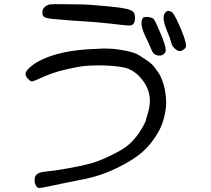

<svg xmlns="http://www.w3.org/2000/svg" viewBox="-20 -767 1040 945"><path d="M219.7 -744.1Q228.5 -748 322.3 -746.1Q417 -745.1 425.8 -743.2Q455.1 -741.2 516.6 -735.4Q569.3 -730.5 597.2 -724.6Q625 -718.8 634.8 -709.5Q644.5 -700.2 644.5 -678.7Q644.5 -648.4 626 -642.6Q616.2 -639.6 578.1 -644.5Q523.4 -651.4 446.3 -658.2Q284.2 -668.9 239.3 -673.8Q208 -676.8 198.2 -683.1Q188.5 -689.5 188.5 -703.1Q187.5 -732.4 219.7 -744.1ZM799.8 -710.9Q808.6 -716.8 826.2 -708Q837.9 -697.3 860.8 -646.5Q883.8 -595.7 892.6 -561.5Q897.5 -542 894 -534.2Q890.6 -526.4 879.4 -520Q868.2 -513.7 858.4 -516.6Q848.6 -519.5 837.9 -530.3Q827.1 -539.1 822.3 -558.6Q818.4 -577.1 804.7 -608.4Q786.1 -652.3 785.2 -676.3Q784.2 -700.2 799.8 -710.9ZM690.4 -682.6Q710 -686.5 730.5 -677.7Q739.3 -673.8 751 -646.5Q789.1 -561.5 793.9 -535.2Q796.9 -519.5 793.9 -510.7Q788.1 -498 774.4 -494.6Q760.7 -491.2 746.1 -497.1Q739.3 -501 736.3 -503.9Q733.4 -506.8 728.5 -515.6Q724.6 -525.4 707 -564.5Q681.6 -614.3 677.7 -638.7Q674.8 -656.2 678.7 -668.9Q682.6 -681.6 690.4 -682.6ZM494.1 -528.3Q515.6 -527.3 540 -526.4Q620.1 -516.6 651.4 -502Q668.9 -493.2 694.3 -475.6Q721.7 -458 735.4 -442.4Q753.9 -418 765.6 -400.4Q788.1 -355.5 793.9 -311.5Q800.8 -261.7 795.9 -232.4Q789.1 -181.6 772 -142.6Q754.9 -103.5 720.7 -60.5Q680.7 -9.8 609.4 31.2Q495.1 97.7 376 118.2Q322.3 128.9 289.1 135.7Q188.5 158.2 171.9 158.2Q162.1 158.2 155.8 144.5Q149.4 130.9 150.4 114.3Q152.3 96.7 164.6 88.4Q176.8 80.1 207 77.1Q243.2 74.2 312 62Q380.9 49.8 423.8 38.1Q461.9 28.3 516.6 2.4Q571.3 -23.4 599.6 -43.9Q635.7 -71.3 664.1 -112.3Q683.6 -141.6 696.3 -168.9Q702.1 -192.4 708 -210Q723.6 -260.7 713.9 -305.7Q703.1 -350.6 669.9 -386.7Q636.7 -422.9 595.7 -433.6Q551.8 -444.3 467.8 -445.3Q416 -445.3 381.3 -440.4Q346.7 -435.5 291 -421.9Q235.4 -408.2 184.6 -384.8Q148.4 -368.2 140.1 -366.7Q131.8 -365.2 123 -374Q105.5 -388.7 105.5 -403.3Q105.5 -417 129.9 -438Q154.3 -459 190.4 -475.6Q285.2 -518.6 430.7 -525.4Q490.2 -528.3 494.1 -528.3Z"/></svg>

Font: JasonHandwriting4
Style: Regular
Weight: 400
Version: Version 1.01.21